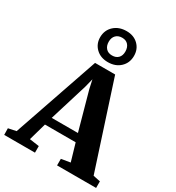

<svg xmlns="http://www.w3.org/2000/svg" viewBox="-268 -1187 1215 1329"><g transform="rotate(30 340.0 -523.0)"><path d="M35 -65.5 269 -746H429.5L651 -64.5L708 -52.5V0H396V-52.5L468 -64.5L427.5 -203H182L142.5 -63.5L219.5 -52.5V0H-26.5L-27.5 -52.5ZM409 -266.5 325 -569.5 310 -638.5 292.5 -569 199.5 -266.5ZM342.5 -794.5Q283.5 -794.5 246.8 -830Q210 -865.5 210.5 -920Q211.5 -975.5 250.2 -1010.8Q289 -1046 349 -1046Q407 -1046 443 -1010.8Q479 -975.5 478.5 -921Q478 -865.5 440.2 -830Q402.5 -794.5 342.5 -794.5ZM344.5 -849Q376 -849 393.8 -867.5Q411.5 -886 411.5 -918Q411.5 -951 394.2 -971Q377 -991 345.5 -991Q314 -991 295.8 -972.2Q277.5 -953.5 277.5 -921Q277.5 -888.5 295 -868.8Q312.5 -849 344.5 -849Z"/></g></svg>

Font: Merriweather 48pt ExtraBold
Style: Regular
Weight: 800
Version: Version 2.100